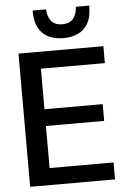

<svg xmlns="http://www.w3.org/2000/svg" viewBox="-61 -961 660 1005"><g transform="rotate(-5 269.5 -459.0)"><path d="M56 0V-700H502V-611H166V-398H472V-310H166V-89H502V0ZM298 -760Q258 -760 224 -774.5Q190 -789 169.5 -823.5Q149 -858 149 -918H220Q220 -886 238 -859.5Q256 -833 298 -833Q340 -833 358 -859.5Q376 -886 376 -918H447Q447 -858 426.5 -823.5Q406 -789 372 -774.5Q338 -760 298 -760Z"/></g></svg>

Font: HostGroteskMedium
Style: Regular
Weight: 500
Designer: Doukan Karapınar based on Poppins by Indian Type Foundry, Jonny Pinhorn
Foundry: Element Type
Version: Version 1.001; ttfautohint (v1.8.4.7-5d5b)